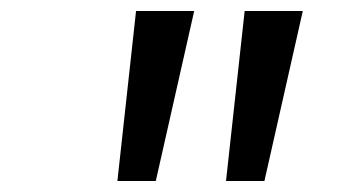

<svg xmlns="http://www.w3.org/2000/svg" viewBox="-20 -800 640 350"><path d="M194 -470 228 -780H334L264 -470ZM392 -470 426 -780H532L462 -470Z"/></svg>

Font: CommitMono
Style: Italic
Weight: 400
Monospace: yes
Designer: Eigil Nikolajsen
Foundry: Eigil Nikolajsen
Version: Version 1.143